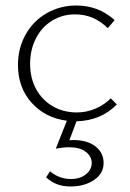

<svg xmlns="http://www.w3.org/2000/svg" viewBox="-20 -435 471 695"><path d="M257 4 231 73Q236 72 246 72Q296 72 325.5 95Q355 118 355 155Q355 193 320.5 216.5Q286 240 235 240Q208 240 187 232Q166 224 147 207L161 185Q194 213 237 213Q270 213 291 196Q312 179 312 155Q312 131 290.5 114.5Q269 98 230 98Q210 98 182 103L222 2Q144 -8 94.5 -63Q45 -118 45 -200Q45 -260 72.5 -309.5Q100 -359 148.5 -387Q197 -415 257 -415Q337 -415 395 -362L370 -333Q320 -383 252 -383Q205 -383 167.5 -359.5Q130 -336 109.5 -295Q89 -254 89 -204Q89 -152 111 -112Q133 -72 171.5 -50Q210 -28 258 -28Q293 -28 325 -41.5Q357 -55 381 -79L403 -57Q345 2 257 4Z"/></svg>

Font: Ysabeau Infant Light
Style: Regular
Weight: 300
Designer: Christian Thalmann (Catharsis Fonts)
Version: Version 0.003